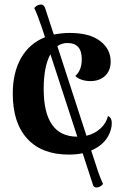

<svg xmlns="http://www.w3.org/2000/svg" viewBox="-20 -772 557 857"><path d="M479 -222Q479 -209 475 -194Q457 -130 387 -100L409 -33Q424 15 440 49Q437 53 433 56.5Q429 60 421 63Q413 65 411 65Q397 65 394 50L349 -88Q321 -82 287 -82Q167 -82 102 -152.5Q37 -223 37 -354Q37 -448 74 -513Q111 -578 181 -606L165 -654Q144 -715 133 -736Q134 -737 138.5 -742Q143 -747 152 -750Q160 -752 162 -752Q175 -752 181 -737L220 -618Q259 -625 291 -625Q380 -625 427 -589Q474 -553 474 -497Q474 -457 449 -433.5Q424 -410 384 -410Q363 -410 345 -416Q327 -422 316 -433Q345 -458 345 -508Q345 -580 281 -580Q256 -580 236 -566L366 -166Q403 -175 428.5 -198.5Q454 -222 462 -254Q479 -247 479 -222ZM325 -162 205 -530Q175 -475 175 -375Q175 -162 325 -162Z"/></svg>

Font: Arima Madurai Black
Style: Regular
Weight: 900
Designer: Joana Correia and Natanael Gama
Foundry: NDISCOVER
Version: Version 1.019